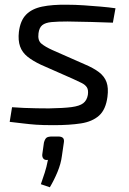

<svg xmlns="http://www.w3.org/2000/svg" viewBox="-20 -519 546 813"><path d="M264 -499Q298 -499 335 -496.5Q372 -494 406.5 -491Q441 -488 469 -484L458 -423Q412 -425 366 -426Q320 -427 266 -428Q224 -428 198 -425.5Q172 -423 159 -412.5Q146 -402 143 -378Q139 -348 155 -334.5Q171 -321 202 -307L338 -247Q376 -231 399 -213.5Q422 -196 431 -171.5Q440 -147 435 -109Q428 -55 399.5 -29.5Q371 -4 323 3.5Q275 11 207 11Q160 11 132.5 9Q105 7 81 4Q57 1 21 -3L31 -65Q55 -63 82 -62Q109 -61 136 -60.5Q163 -60 187 -60Q249 -61 283 -65.5Q317 -70 332.5 -82Q348 -94 352 -117Q355 -138 348 -149Q341 -160 326 -167.5Q311 -175 289 -185L153 -245Q119 -261 96.5 -279Q74 -297 65 -322.5Q56 -348 60 -384Q66 -432 90.5 -457Q115 -482 158.5 -491Q202 -500 264 -499ZM226 59Q241 59 247 65.5Q253 72 250 87L242 142Q238 174 223.5 209Q209 244 191 274L153 261Q162 235 169.5 212Q177 189 183 158Q170 160 164 153Q158 146 159 135L166 85Q170 70 176.5 64.5Q183 59 202 59Z"/></svg>

Font: Exo 2
Style: Italic
Weight: 400
Italic angle: -8°
Designer: Natanael Gama
Foundry: Natanael Gama
Version: Version 2.010